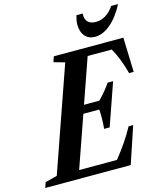

<svg xmlns="http://www.w3.org/2000/svg" viewBox="-193 -1069 994 1170"><g transform="rotate(-15 304.5 -484.0)"><path d="M-55 0 -43 -34 32 -53 261 -708 191.5 -727.5 203.5 -761.5H642L649 -544H620Q594.5 -640.5 555 -710H403L304.5 -428.5H401Q425 -452 445.5 -477.5Q466 -503 478.5 -521.5H513L420 -255H385Q387.5 -280 388.5 -314Q389.5 -348 387 -376.5H286.5L173 -52H411.5Q450.5 -100.5 479.8 -143.8Q509 -187 533 -231.5H562L484.5 0ZM478 -811Q438 -811 414.8 -837.8Q391.5 -864.5 391.5 -911.5Q391.5 -934 401 -967.5H440.5Q438 -932.5 455.2 -915Q472.5 -897.5 506 -897.5Q572.5 -897.5 620.5 -967.5H664Q624 -892 575.5 -851.5Q527 -811 478 -811Z"/></g></svg>

Font: Libre Caslon Condensed Bold
Style: Italic
Weight: 700
Italic angle: -22.583°
Designer: Pablo Impallari, Rodrigo Fuenzalida, Katja Schimmel, Ertekin Erdin
Foundry: Pablo Impallari, Rodrigo Fuenzalida
Version: Version 2.000; ttfautohint (v1.8.4.7-5d5b);gftools[0.9.33]